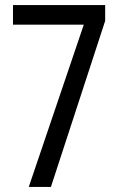

<svg xmlns="http://www.w3.org/2000/svg" viewBox="-20 -734 469 754"><path d="M93 0H180L393 -652V-714H31V-637H309Z"/></svg>

Font: Noto Sans Arabic UI XCn
Style: Regular
Weight: 400
Width: 2
Designer: Monotype Design Team, Nadine Chahine and Nizar Qandah
Foundry: Monotype Imaging Inc.
Version: Version 2.010